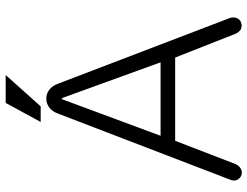

<svg xmlns="http://www.w3.org/2000/svg" viewBox="-122 -770 910 707"><g transform="rotate(-90 333.5 -417.0)"><path d="M186.5 -281.2 321.3 -644.5H325.2L457 -281.2ZM267.6 -657.2 25.4 -26.4Q18.6 -10.7 24.4 1Q30.3 12.7 42 16.6Q53.7 20.5 64.5 14.6Q77.1 7.8 83 -6.8L168 -227.5H474.6L561.5 -6.8Q567.4 7.8 579.1 14.6Q590.8 19.5 602.5 15.6Q614.3 11.7 619.1 1Q625 -11.7 620.1 -26.4L378.9 -657.2Q371.1 -679.7 355.5 -691.4Q340.8 -702.1 324.2 -702.1Q305.7 -702.1 291 -691.4Q275.4 -679.7 267.6 -657.2ZM410.2 -851.6H307.6L237.3 -722.7H294.9Z"/></g></svg>

Font: Gulim
Style: Regular
Weight: 400
Version: Version 2.21